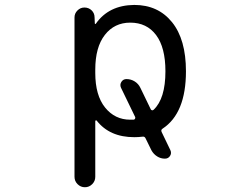

<svg xmlns="http://www.w3.org/2000/svg" viewBox="-20 -578 1040 794"><path d="M664.1 -283.2Q664.1 -381.8 625.5 -433.1Q586.9 -484.4 518.6 -484.4Q453.1 -484.4 413.6 -433.6Q374 -382.8 374 -290V-276.4Q374 -183.6 414.6 -133.3Q455.1 -83 518.6 -83Q527.3 -83 533.2 -83Q537.1 -84 538.6 -87.4Q540 -90.8 539.1 -93.8L480.5 -214.8Q474.6 -227.5 481.9 -239.3Q489.3 -251 502.9 -251Q521.5 -251 537.1 -241.2Q552.7 -231.4 560.5 -214.8L603.5 -126Q604.5 -123 608.4 -122.1Q612.3 -121.1 615.2 -124Q664.1 -169.9 664.1 -283.2ZM372.1 -481.4Q372.1 -479.5 373.5 -479Q375 -478.5 376 -479.5Q429.7 -556.6 535.2 -557.6Q633.8 -557.6 691.4 -486.3Q749 -415 749 -283.2Q749 -109.4 652.3 -45.9Q644.5 -41 648.4 -32.2L684.6 43Q690.4 55.7 683.1 66.9Q675.8 78.1 662.1 78.1Q644.5 78.1 629.9 68.8Q615.2 59.6 606.4 43.9L582 -5.9Q578.1 -14.6 568.4 -12.7Q552.7 -10.7 535.2 -10.7Q433.6 -10.7 379.9 -79.1Q377.9 -81.1 376 -80.1Q374 -79.1 374 -77.1V153.3Q374 170.9 361.3 183.6Q348.6 196.3 331.1 196.3Q313.5 196.3 300.8 183.6Q288.1 170.9 288.1 153.3V-505.9Q288.1 -522.5 300.3 -534.7Q312.5 -546.9 329.1 -546.9Q346.7 -546.9 358.9 -535.2Q371.1 -523.4 371.1 -505.9Z"/></svg>

Font: Rounded-X Mgen+ 2m regular
Style: Regular
Weight: 400
Designer: [Source Han Sans]
Ryoko NISHIZUKA  (kana & ideographs); Paul D. Hunt (Latin, Greek & Cyrillic); Wenlong ZHANG  (bopomofo
Version: Version 1.059.20150602